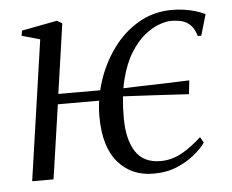

<svg xmlns="http://www.w3.org/2000/svg" viewBox="-44 -575 769 636"><g transform="rotate(-5 341.0 -257.5)"><path d="M39 0 106.5 -466 46 -483 49 -500 167 -522.5 184 -512.5 150.5 -280.5H360.5L311 -246.5H146L110 0ZM441.5 10Q368.5 10 324 -41.8Q279.5 -93.5 279.5 -194.5Q279.5 -252.5 298.2 -310.5Q317 -368.5 352.2 -417.2Q387.5 -466 437.8 -495.5Q488 -525 550 -525Q569.5 -525 588.8 -522.2Q608 -519.5 626.2 -514.2Q644.5 -509 659.5 -501.5L639 -431.5H627.5Q620 -456 607.8 -468.2Q595.5 -480.5 579.2 -484.8Q563 -489 543 -489Q526.5 -489 503 -480.5Q479.5 -472 454.5 -451.8Q429.5 -431.5 407.8 -396.5Q386 -361.5 372.8 -309Q359.5 -256.5 359.5 -182.5Q359.5 -111 385.8 -70.2Q412 -29.5 469.5 -29.5Q505.5 -29.5 538.5 -47.5Q571.5 -65.5 605.5 -97L616.5 -78Q604 -60 579.8 -39.8Q555.5 -19.5 521 -4.8Q486.5 10 441.5 10ZM581.5 -242Q522.5 -245.5 467.2 -248.5Q412 -251.5 352.5 -254.5L311.5 -278.5Q355.5 -280.5 404 -281.8Q452.5 -283 499.8 -284.5Q547 -286 586.5 -287.5Z"/></g></svg>

Font: Merriweather 120pt Light
Style: Italic
Weight: 300
Italic angle: -7.8°
Version: Version 2.101